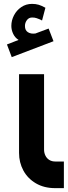

<svg xmlns="http://www.w3.org/2000/svg" viewBox="-20 -974 351 994"><path d="M310.7 -137.9H265.5Q248.4 -137.9 235.3 -145.9Q222.2 -154 215.2 -168.3Q208.1 -182.6 208.1 -199.6V-589.7H78.6V-182.5Q78.6 -132.9 100.9 -91.4Q123.3 -49.9 165.8 -24.9Q208.4 0 265.5 0H310.7ZM40.8 -678.2 257 -760.6 231.7 -826.2 163.3 -800.6Q139.8 -797.4 124.3 -807.4Q108.8 -817.5 109.2 -840.1Q109.2 -856.1 119.2 -869.7Q129.1 -883.3 145.9 -883.3Q157.8 -883.7 168.4 -880.3Q179 -876.9 193.1 -870.3Q194.4 -869.4 195.4 -868.9Q196.8 -868.4 197.7 -867.9L215.1 -933.8Q195.8 -944.7 180.3 -949.3Q164.9 -953.9 145.9 -953.9Q114.6 -953.9 90.3 -937.3Q65.9 -920.8 52.3 -894.5Q38.7 -868.3 38.7 -840.1Q38.7 -818.5 48.4 -798.5Q58 -778.5 76.2 -767.3L16 -743.8Z"/></svg>

Font: Arad-FD-VF Thin
Style: Regular
Weight: 100
Designer: Mohammad Darvishi
Version: Version 1.010;September 21, 2024;FontCreator 15.0.0.2992 64-